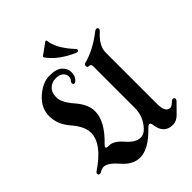

<svg xmlns="http://www.w3.org/2000/svg" viewBox="-268 -1008 1144 1144"><g transform="rotate(-45 304.5 -435.5)"><path d="M0 0ZM252 -830.1 317.9 -877.4Q322.3 -880.9 325.2 -880.9Q330.1 -880.9 331.1 -872.6Q338.4 -805.2 417.5 -719.2Q422.4 -713.9 422.4 -710.4Q422.4 -699.7 411.6 -699.7Q401.4 -699.7 357.9 -723.6Q290 -761.2 250 -814.5Q247.1 -818.4 247.1 -822.5Q247.1 -826.7 252 -830.1ZM-18.6 -103.5Q-18.6 -111.3 -9.8 -117.2Q128.9 -210 128.9 -302.2Q128.9 -356 75.4 -417.2Q22 -478.5 22 -547.9Q22 -617.2 79.3 -667.7Q136.7 -718.3 194.1 -718.3Q251.5 -718.3 276.6 -694.6Q301.8 -670.9 301.8 -641.8Q301.8 -612.8 289.1 -596.2Q276.4 -579.6 267.6 -579.6Q255.9 -579.6 255.9 -592.3Q255.9 -598.6 264.2 -607.9Q272.5 -617.2 272.5 -634.8Q272.5 -652.3 256.1 -666.5Q239.7 -680.7 208.3 -680.7Q176.8 -680.7 154.1 -659.4Q131.3 -638.2 131.3 -596.4Q131.3 -554.7 184.1 -494.1Q236.8 -433.6 236.8 -376Q236.8 -291.5 137.7 -196.8Q127.4 -187 127.4 -179.7Q127.4 -172.4 151.9 -172.4Q190.4 -172.4 233.4 -122.3Q276.4 -72.3 318.4 -72.3Q345.2 -72.3 368.2 -97.2Q418 -150.4 418 -222.7V-574.2Q418 -591.8 402.6 -591.8Q387.2 -591.8 387.2 -604.7Q387.2 -617.7 400.4 -621.1Q485.8 -643.1 574.7 -712.9Q581.5 -718.3 588.4 -718.3Q600.1 -718.3 600.1 -706.5Q600.1 -698.7 591.8 -691.4Q528.3 -635.3 528.3 -578.1V-147.5Q528.3 -73.2 567.4 -73.2Q581.1 -73.2 601.6 -93.8Q608.4 -100.6 615.7 -100.6Q628.4 -100.6 628.4 -87.9Q628.4 -81.5 622.6 -75.7L564.9 -17.1Q538.6 9.8 507.3 9.8Q433.6 9.8 422.9 -74.2Q420.4 -93.3 411.4 -93.3Q402.3 -93.3 388.2 -78.6Q302.7 9.8 231.4 9.8Q171.9 9.8 122.1 -48.1Q72.3 -106 38.1 -106Q22.5 -106 6.8 -95.7Q0 -91.3 -6.8 -91.3Q-18.6 -91.3 -18.6 -103.5Z"/></g></svg>

Font: UnifrakturMaguntia21
Style: Book
Weight: 400
Designer: j. 'mach' wust, Gerrit Ansmann, Georg Duffner, based on a font by Peter Wiegel, original typeface by Carl Albert Fahrenw
Version: Version 2017-03-19